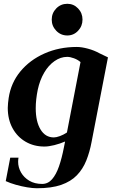

<svg xmlns="http://www.w3.org/2000/svg" viewBox="-20 -768 613 1023"><path d="M176.6 235Q154.6 235 124.6 230Q94.6 225 64.6 216.5Q34.6 208 10.6 197L34.6 72H78.6Q77.6 77 77.1 83Q76.6 89 76.6 94Q76.6 124 92.1 151Q107.6 178 136.1 195Q164.6 212 204.6 212Q235.6 212 257.4 187Q279.2 162 294.3 118.5Q309.4 75 320.4 18L326.8 -14Q299.6 -2.2 269.3 5.3Q239 12.8 216.8 12.8Q160.4 12.8 116.2 -13Q72 -38.8 46.7 -85.3Q21.4 -131.8 21.4 -193.2Q21.4 -205.8 22.9 -219.1Q24.4 -232.4 26.2 -246Q38.2 -326.2 88.4 -387.2Q138.6 -448.2 216.8 -483Q295 -517.8 389.4 -517.8Q415 -517.8 448.8 -508.6Q482.6 -499.4 509.8 -484.2L555.2 -462.4L468 -12Q458 42 439.7 87.5Q421.4 133 389.5 166Q357.6 199 306.1 217Q254.6 235 176.6 235ZM170.4 -191.4Q170.4 -120.4 196 -78.1Q221.6 -35.8 266.8 -35.8Q279.8 -35.8 299 -42.8Q318.2 -49.8 336.6 -62L409 -437.2Q394.8 -449.8 374.3 -457.4Q353.8 -465 338.2 -465Q303 -465 270.8 -442.7Q238.6 -420.4 215.4 -380.8Q192.2 -341.2 181.2 -290.2Q170.4 -237 170.4 -191.4ZM338.7 -579Q303.8 -579 279.7 -604.1Q255.6 -629.1 255.6 -663.4Q255.6 -698.4 279.7 -723.1Q303.8 -747.8 338.7 -747.8Q372.4 -747.8 396 -723.1Q419.6 -698.4 419.6 -663.7Q419.6 -629 396 -604Q372.4 -579 338.7 -579Z"/></svg>

Font: Wittgenstein
Style: Italic
Weight: 400
Italic angle: -11°
Designer: Jörg Drees
Foundry: Jörg Drees
Version: Version 1.500